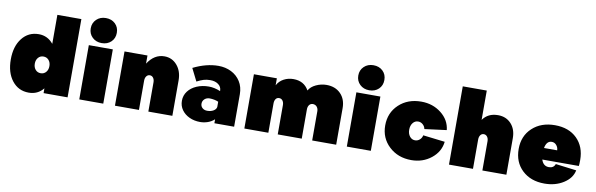

<svg xmlns="http://www.w3.org/2000/svg" viewBox="-52 -1296 5624 1812"><g transform="rotate(10 2759.5 -390.0)"><path d="M391 -472V-750H621V0H391V-46Q338 20 251 20Q152 20 91.5 -57Q31 -134 31 -260Q31 -386 91.5 -463Q152 -540 251 -540Q336 -540 391 -472ZM261 -260Q261 -225 280.5 -202.5Q300 -180 331 -180Q362 -180 381.5 -202.5Q401 -225 401 -260Q401 -295 381.5 -317.5Q362 -340 331 -340Q300 -340 280.5 -317.5Q261 -295 261 -260Z M963 -520V0H733V-520ZM723 -680Q723 -732 758.5 -766Q794 -800 848 -800Q903 -800 938 -766.5Q973 -733 973 -680Q973 -627 938 -593.5Q903 -560 848 -560Q794 -560 758.5 -594Q723 -628 723 -680Z M1455 -540Q1529 -540 1577 -483.5Q1625 -427 1625 -340V0H1395V-280Q1395 -307 1382.5 -323.5Q1370 -340 1350 -340Q1330 -340 1317.5 -323.5Q1305 -307 1305 -280V0H1075V-520H1295V-442Q1358 -540 1455 -540Z M2217 -311V0H2028V-38Q2001 -13 1965.5 -0.5Q1930 12 1892 12Q1836 12 1789.5 -9.5Q1743 -31 1716 -69Q1689 -107 1689 -156Q1689 -207 1719 -247Q1749 -287 1801.5 -309.5Q1854 -332 1917 -332Q1970 -332 2028 -308V-311Q2028 -349 1997.5 -371.5Q1967 -394 1920 -394Q1885 -394 1857 -385.5Q1829 -377 1792 -358L1732 -478Q1857 -540 1973 -540Q2040 -540 2095.5 -512.5Q2151 -485 2184 -433Q2217 -381 2217 -311ZM2028 -156V-206Q2014 -213 1990.5 -218Q1967 -223 1944 -223Q1915 -223 1895.5 -205.5Q1876 -188 1876 -161Q1876 -136 1894 -120Q1912 -104 1940 -104Q1976 -104 2000.5 -119Q2025 -134 2028 -156Z M2315 0V-520H2535V-453Q2557 -495 2599 -517.5Q2641 -540 2691 -540Q2793 -540 2839 -457Q2860 -495 2908.5 -517.5Q2957 -540 3008 -540Q3093 -540 3144 -488Q3195 -436 3195 -350V0H2965V-280Q2965 -304 2952 -321Q2939 -338 2914 -340Q2891 -340 2878 -323.5Q2865 -307 2865 -280V0H2635V-280Q2635 -307 2622.5 -323.5Q2610 -340 2589 -340Q2568 -340 2556.5 -323.5Q2545 -307 2545 -280V0Z M3527 -520V0H3297V-520ZM3287 -680Q3287 -732 3322.5 -766Q3358 -800 3412 -800Q3467 -800 3502 -766.5Q3537 -733 3537 -680Q3537 -627 3502 -593.5Q3467 -560 3412 -560Q3358 -560 3322.5 -594Q3287 -628 3287 -680Z M4199 -317 3989 -290Q3984 -316 3964.5 -333Q3945 -350 3920 -350Q3889 -350 3869 -324.5Q3849 -299 3849 -260Q3849 -221 3869 -195.5Q3889 -170 3920 -170Q3945 -170 3964.5 -187Q3984 -204 3989 -230L4199 -205Q4188 -108 4107.5 -44Q4027 20 3917 20Q3789 20 3704 -59.5Q3619 -139 3619 -260Q3619 -382 3703 -461Q3787 -540 3917 -540Q4027 -540 4108 -476.5Q4189 -413 4199 -317Z M4652 -540Q4730 -540 4778 -487.5Q4826 -435 4826 -350V0H4596V-280Q4596 -307 4583 -323.5Q4570 -340 4550 -340Q4530 -340 4518 -323.5Q4506 -307 4506 -280V0H4276V-750H4506V-469Q4556 -540 4652 -540Z M5208 -140Q5254 -140 5268 -180L5468 -155Q5453 -79 5375.5 -29.5Q5298 20 5193 20Q5061 20 4979.5 -57Q4898 -134 4898 -260Q4898 -385 4981.5 -462.5Q5065 -540 5198 -540Q5331 -540 5409.5 -462.5Q5488 -385 5488 -257Q5488 -214 5485 -200H5135Q5154 -140 5208 -140ZM5132 -310H5258Q5258 -337 5240 -358.5Q5222 -380 5195 -380Q5145 -380 5132 -310Z"/></g></svg>

Font: Metropolitano Black
Style: Regular
Weight: 900
Designer: Fonts by Alex Slobzheninov & Chris M. Simpson / Changes by Cristiano Sobral
Foundry: Fonts by Alex Slobzheninov & Chris M. Simpson / Changes by Cristiano Sobral
Version: Version 1.00;August 30, 2020;FontCreator 13.0.0.2681 64-bit